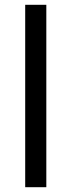

<svg xmlns="http://www.w3.org/2000/svg" viewBox="-20 -780 298 800"><path d="M173 0H85V-760H173Z"/></svg>

Font: Noto Sans Bamum
Style: Regular
Weight: 400
Designer: Monotype Design Team
Foundry: Monotype Imaging Inc.
Version: Version 2.001